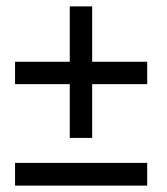

<svg xmlns="http://www.w3.org/2000/svg" viewBox="-20 -587 523 600"><path d="M27 -324H198V-156H268V-324H440V-394H268V-567H198V-394H27ZM27 -7H440V-78H27Z"/></svg>

Font: Vanilla Cream Book
Style: Regular
Weight: 400
Designer: Jeremy Tribby, Jinavaṁso
Foundry: Tribby Type
Version: Version 1.422;Glyphs 3.1.2 (3151)